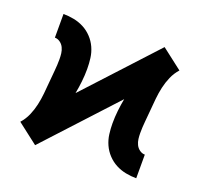

<svg xmlns="http://www.w3.org/2000/svg" viewBox="-101 -646 803 771"><g transform="rotate(20 300.0 -260.0)"><path d="M123 14 35 -54Q52 -73 62 -96Q72 -119 77.5 -143.5Q83 -168 85.5 -193.5Q88 -219 90 -244Q92 -269 94.5 -294Q97 -319 97 -344Q97 -356 95.5 -368.5Q94 -381 88.5 -392.5Q83 -404 72.5 -411.5Q62 -419 50 -419V-520Q73 -520 95.5 -515.5Q118 -511 138 -500.5Q158 -490 174 -473Q190 -456 199.5 -435Q209 -414 212 -391Q215 -368 215 -345Q215 -318 212 -291Q209 -264 204 -238L477 -534L565 -466Q548 -447 538 -424Q528 -401 522.5 -376.5Q517 -352 514.5 -326.5Q512 -301 510 -276Q508 -251 505.5 -226Q503 -201 503 -176Q503 -164 504.5 -151.5Q506 -139 511.5 -127.5Q517 -116 527.5 -108.5Q538 -101 550 -101V0Q527 0 504.5 -4.5Q482 -9 462 -19.5Q442 -30 426 -47Q410 -64 400.5 -85Q391 -106 388 -129Q385 -152 385 -175Q385 -202 388 -229Q391 -256 396 -282Z"/></g></svg>

Font: Iosevka Book
Style: Bold
Weight: 700
Designer: Belleve Invis
Foundry: Belleve Invis
Version: Version 28.0.7; ttfautohint (v1.8.3)